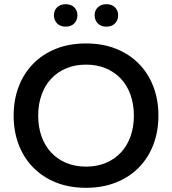

<svg xmlns="http://www.w3.org/2000/svg" viewBox="-20 -885 820 915"><path d="M390 10Q310 10 246.5 -15.5Q183 -41 138 -87Q93 -133 69 -196Q45 -259 45 -334Q45 -409 69 -472Q93 -535 138 -581Q183 -627 246.5 -652.5Q310 -678 390 -678Q469 -678 533 -652.5Q597 -627 642 -581Q687 -535 711 -472Q735 -409 735 -334Q735 -259 711 -196Q687 -133 642 -87Q597 -41 533 -15.5Q469 10 390 10ZM390 -91Q442 -91 484 -108.5Q526 -126 556 -158Q586 -190 602 -235Q618 -280 618 -334Q618 -388 602 -433Q586 -478 556 -510Q526 -542 484 -559.5Q442 -577 390 -577Q338 -577 296 -559.5Q254 -542 224 -510Q194 -478 178 -433Q162 -388 162 -334Q162 -280 178 -235Q194 -190 224 -158Q254 -126 296 -108.5Q338 -91 390 -91ZM293 -758Q267 -758 252 -773.5Q237 -789 237 -812Q237 -835 252 -850Q267 -865 293 -865Q319 -865 334 -850Q349 -835 349 -812Q349 -789 334 -773.5Q319 -758 293 -758ZM487 -758Q461 -758 446 -773.5Q431 -789 431 -812Q431 -835 446 -850Q461 -865 487 -865Q513 -865 528 -850Q543 -835 543 -812Q543 -789 528 -773.5Q513 -758 487 -758Z"/></svg>

Font: Gantari SemiBold
Style: Regular
Weight: 600
Designer: Anugrah Pasau
Foundry: Lafontype
Version: Version 1.000; ttfautohint (v1.8.4)